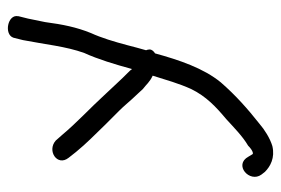

<svg xmlns="http://www.w3.org/2000/svg" viewBox="-134 -424 718 491"><g transform="rotate(-90 225.5 -178.0)"><path d="M424 -466 430 -490V-491C436 -518 383 -528 375 -503L369 -479C358 -423 353 -369 336 -322C320 -287 307 -244 295 -200C293 -203 289 -207 285 -211C277 -219 268 -228 258 -239L228 -271C197 -305 157 -342 127 -378L112 -395C86 -418 45 -391 68 -362L83 -343C105 -316 128 -294 153 -268L189 -232C199 -222 208 -211 218 -200C227 -190 236 -181 244 -172C256 -163 261 -155 278 -147C267 -112 258 -80 244 -49C225 -10 198 15 167 41C145 61 123 83 99 97C87 109 78 111 77 108L71 98C50 59 3 101 25 131L32 140C46 154 68 166 98 159C118 153 140 139 155 126C193 96 228 65 261 27C297 -17 318 -79 335 -141C340 -144 345 -149 345 -155C345 -159 344 -161 343 -164C347 -178 352 -196 356 -212C365 -246 375 -279 387 -305C402 -342 409 -377 415 -422Z"/></g></svg>

Font: Stray Cat
Style: Bd
Weight: 700
Version: Version 1.0